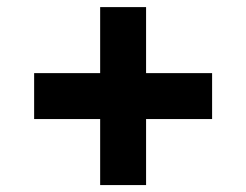

<svg xmlns="http://www.w3.org/2000/svg" viewBox="-20 -692 710 554"><path d="M269 -158V-348.5H78.5V-481H269V-671.5H401.5V-481H592V-348.5H401.5V-158Z"/></svg>

Font: Spartan Thin
Style: Bold
Weight: 700
Version: Version 1.004